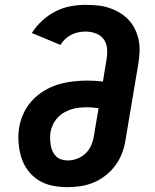

<svg xmlns="http://www.w3.org/2000/svg" viewBox="-20 -763 640 791"><path d="M257 8Q225 8 194 1.5Q163 -5 138 -21Q113 -37 95 -61Q77 -85 68 -114Q59 -143 56.5 -175Q54 -207 59 -238Q64 -268 77.5 -297Q91 -326 113 -349.5Q135 -373 162.5 -389.5Q190 -406 220 -415Q250 -424 280.5 -427.5Q311 -431 340 -431Q356 -431 372 -430Q388 -429 404 -427L419 -519Q423 -541 421 -563Q419 -585 407 -601.5Q395 -618 374.5 -625.5Q354 -633 332 -633Q318 -633 303 -630Q288 -627 274 -620Q260 -613 248.5 -602Q237 -591 229 -578L111 -627Q129 -655 154 -678Q179 -701 208.5 -716Q238 -731 269.5 -737Q301 -743 332 -743Q357 -743 382 -740.5Q407 -738 429.5 -730.5Q452 -723 472.5 -711Q493 -699 509 -682Q525 -665 535.5 -644Q546 -623 551 -599.5Q556 -576 555 -551Q554 -526 550 -501L497 -186Q493 -159 483 -132.5Q473 -106 456 -82.5Q439 -59 415.5 -40.5Q392 -22 365.5 -11Q339 0 312 4Q285 8 257 8ZM259 -102Q279 -102 298.5 -109.5Q318 -117 333 -131.5Q348 -146 356 -165Q364 -184 367 -204L386 -317Q375 -319 363 -320Q351 -321 340 -321Q324 -321 307.5 -319.5Q291 -318 275 -313Q259 -308 244 -299.5Q229 -291 217.5 -278.5Q206 -266 198.5 -250.5Q191 -235 188 -219Q186 -206 186.5 -192Q187 -178 189 -165Q191 -152 196.5 -140Q202 -128 211 -119Q220 -110 233 -106Q246 -102 259 -102Z"/></svg>

Font: Iosevka Slab XBdEx
Style: Italic
Weight: 800
Width: 7
Italic angle: -9°
Monospace: yes
Designer: Belleve Invis
Foundry: Belleve Invis
Version: Version 11.1.1; ttfautohint (v1.8.3)